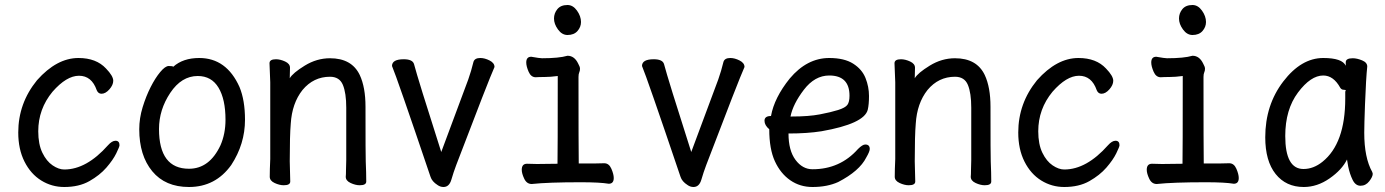

<svg xmlns="http://www.w3.org/2000/svg" viewBox="-20 -724 5540 768"><path d="M237 24Q187 24 145 -2Q103 -28 78 -77.5Q53 -127 53 -194Q53 -311 128 -403Q207 -492 294 -492Q365 -492 404 -450Q433 -420 433 -401Q433 -384 417.5 -366.5Q402 -349 386 -349Q373 -349 367 -363Q347 -421 296 -421Q246 -421 190 -357Q133 -288 133 -199Q133 -147 149.5 -113Q166 -79 190.5 -62.5Q215 -46 237 -46Q326 -46 412 -143Q428 -161 442 -161Q458 -161 458 -143Q458 -137 445 -110.5Q432 -84 405.5 -53.5Q379 -23 337.5 0.5Q296 24 237 24Z M736 -49Q818 -49 862 -143Q882 -189 882 -245Q882 -327 854 -373.5Q826 -420 771 -420Q706 -420 661 -352.5Q616 -285 616 -208Q616 -49 736 -49ZM736 24Q641 24 589 -39Q537 -102 537 -207Q537 -251 550.5 -295Q564 -339 582.5 -375.5Q601 -412 621 -436Q641 -460 655 -460Q671 -460 673 -457Q712 -492 777 -492Q886 -492 938 -376Q960 -323 960 -245Q960 -148 905 -64Q842 24 736 24Z M1419 17Q1402 17 1382.5 8Q1363 -1 1363 -17Q1364 -25 1364 -44.5Q1364 -64 1365 -84V-293Q1365 -352 1351.5 -384.5Q1338 -417 1300 -417Q1234 -417 1190 -364Q1148 -311 1143 -229Q1139 -183 1139 -79Q1139 -56 1141 2Q1141 17 1115 17Q1098 17 1078.5 8Q1059 -1 1059 -17Q1059 -44 1061 -88V-395Q1058 -458 1058 -471Q1058 -487 1084 -487Q1101 -487 1120.5 -478Q1140 -469 1140 -453L1139 -411Q1151 -432 1199 -461.5Q1247 -491 1300 -491Q1387 -491 1419 -424Q1442 -375 1442 -297Q1442 -99 1443 -78Q1445 -33 1445 2Q1445 17 1419 17Z M1754 24Q1741 24 1730 16Q1708 2 1702 -17Q1567 -416 1548 -460Q1548 -487 1595 -487Q1630 -487 1636 -468Q1651 -410 1745 -116L1853 -406Q1865 -440 1874 -477Q1879 -492 1901 -492Q1919 -492 1938.5 -482Q1958 -472 1958 -456Q1935 -405 1805 -64Q1794 -35 1785.5 -5.5Q1777 24 1754 24Z M2250 -584Q2228 -584 2212 -606Q2196 -628 2196 -650Q2196 -671 2209.5 -687.5Q2223 -704 2250 -704Q2272 -704 2288 -681.5Q2304 -659 2304 -636Q2304 -616 2290 -600Q2276 -584 2250 -584ZM2107 12Q2087 12 2077 -9Q2067 -30 2067 -45Q2067 -69 2088 -69L2128 -68L2210 -69Q2211 -110 2211 -420Q2181 -416 2158 -416Q2135 -416 2123 -415Q2104 -415 2094.5 -437Q2085 -459 2085 -474Q2085 -497 2105 -497Q2139 -491 2148 -491Q2216 -491 2250 -501Q2278 -501 2293 -469Q2300 -457 2300 -449Q2300 -441 2297 -434.5Q2294 -428 2294 -416Q2294 -129 2295 -70Q2384 -70 2397 -71Q2416 -71 2425.5 -49Q2435 -27 2435 -12Q2435 11 2415 11Q2380 5 2304 5Q2172 5 2107 12Z M2754 24Q2741 24 2730 16Q2708 2 2702 -17Q2567 -416 2548 -460Q2548 -487 2595 -487Q2630 -487 2636 -468Q2651 -410 2745 -116L2853 -406Q2865 -440 2874 -477Q2879 -492 2901 -492Q2919 -492 2938.5 -482Q2958 -472 2958 -456Q2935 -405 2805 -64Q2794 -35 2785.5 -5.5Q2777 24 2754 24Z M3150 -258Q3215 -258 3259.5 -266.5Q3304 -275 3332.5 -284Q3361 -293 3369.5 -304.5Q3378 -316 3378 -341Q3378 -422 3297 -422Q3239 -422 3195.5 -365Q3152 -308 3142 -258ZM3230 24Q3180 24 3141 -3Q3102 -30 3079.5 -79Q3057 -128 3057 -207Q3038 -223 3038 -241Q3038 -260 3064 -260Q3077 -333 3139 -410Q3208 -492 3297 -492Q3357 -492 3392.5 -469.5Q3428 -447 3442 -412Q3456 -377 3456 -340Q3456 -306 3451 -285Q3437 -229 3266 -199Q3209 -190 3134 -190Q3134 -122 3162 -84.5Q3190 -47 3230 -47Q3340 -47 3412 -128Q3430 -146 3441 -146Q3459 -146 3459 -128Q3459 -118 3445 -94Q3418 -40 3333 4Q3289 24 3230 24Z M3919 17Q3902 17 3882.5 8Q3863 -1 3863 -17Q3864 -25 3864 -44.5Q3864 -64 3865 -84V-293Q3865 -352 3851.5 -384.5Q3838 -417 3800 -417Q3734 -417 3690 -364Q3648 -311 3643 -229Q3639 -183 3639 -79Q3639 -56 3641 2Q3641 17 3615 17Q3598 17 3578.5 8Q3559 -1 3559 -17Q3559 -44 3561 -88V-395Q3558 -458 3558 -471Q3558 -487 3584 -487Q3601 -487 3620.5 -478Q3640 -469 3640 -453L3639 -411Q3651 -432 3699 -461.5Q3747 -491 3800 -491Q3887 -491 3919 -424Q3942 -375 3942 -297Q3942 -99 3943 -78Q3945 -33 3945 2Q3945 17 3919 17Z M4237 24Q4187 24 4145 -2Q4103 -28 4078 -77.5Q4053 -127 4053 -194Q4053 -311 4128 -403Q4207 -492 4294 -492Q4365 -492 4404 -450Q4433 -420 4433 -401Q4433 -384 4417.5 -366.5Q4402 -349 4386 -349Q4373 -349 4367 -363Q4347 -421 4296 -421Q4246 -421 4190 -357Q4133 -288 4133 -199Q4133 -147 4149.5 -113Q4166 -79 4190.5 -62.5Q4215 -46 4237 -46Q4326 -46 4412 -143Q4428 -161 4442 -161Q4458 -161 4458 -143Q4458 -137 4445 -110.5Q4432 -84 4405.5 -53.5Q4379 -23 4337.5 0.5Q4296 24 4237 24Z M4750 -584Q4728 -584 4712 -606Q4696 -628 4696 -650Q4696 -671 4709.5 -687.5Q4723 -704 4750 -704Q4772 -704 4788 -681.5Q4804 -659 4804 -636Q4804 -616 4790 -600Q4776 -584 4750 -584ZM4607 12Q4587 12 4577 -9Q4567 -30 4567 -45Q4567 -69 4588 -69L4628 -68L4710 -69Q4711 -110 4711 -420Q4681 -416 4658 -416Q4635 -416 4623 -415Q4604 -415 4594.5 -437Q4585 -459 4585 -474Q4585 -497 4605 -497Q4639 -491 4648 -491Q4716 -491 4750 -501Q4778 -501 4793 -469Q4800 -457 4800 -449Q4800 -441 4797 -434.5Q4794 -428 4794 -416Q4794 -129 4795 -70Q4884 -70 4897 -71Q4916 -71 4925.5 -49Q4935 -27 4935 -12Q4935 11 4915 11Q4880 5 4804 5Q4672 5 4607 12Z M5194 -48Q5234 -48 5270 -77Q5361 -150 5361 -330V-358Q5363 -360 5363 -362Q5363 -365 5354.5 -365Q5346 -365 5341 -373Q5314 -422 5273 -422Q5223 -422 5172 -354Q5121 -286 5121 -180Q5121 -48 5194 -48ZM5195 24Q5124 24 5082.5 -28Q5041 -80 5041 -175Q5041 -304 5113 -398Q5185 -492 5273 -492Q5349 -492 5363 -461V-475Q5363 -491 5391 -491Q5408 -491 5428.5 -482.5Q5449 -474 5449 -458Q5444 -411 5440 -306Q5437 -225 5437 -193Q5437 -93 5469 -36L5471 -29Q5471 -17 5457 1Q5443 19 5422 19Q5402 19 5390.5 -4.5Q5379 -28 5373 -57L5368 -86Q5348 -45 5298.5 -10.5Q5249 24 5195 24Z"/></svg>

Font: LXGW WenKai Mono
Style: Bold
Weight: 700
Designer: Fontworks Inc.
Version: Version 1.250;January 17, 2023